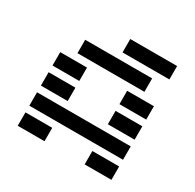

<svg xmlns="http://www.w3.org/2000/svg" viewBox="-176 -1021 1231 1213"><g transform="rotate(30 439.5 -415.0)"><path d="M585.9 0V-97.7H781.2V0ZM781.2 -830.1V-732.4H439.5V-830.1ZM683.6 -683.6V-585.9H195.3V-683.6ZM97.7 -439.5V-537.1H293V-439.5ZM585.9 -439.5V-537.1H781.2V-439.5ZM97.7 -293V-390.6H293V-293ZM585.9 -293V-390.6H781.2V-293ZM781.2 -244.1V-146.5H97.7V-244.1ZM97.7 0V-97.7H293V0Z"/></g></svg>

Font: Trigram
Style: Regular
Weight: 400
Designer: GGBotNet
Foundry: GGBotNet
Version: 1.05